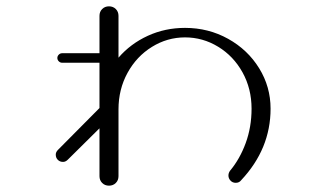

<svg xmlns="http://www.w3.org/2000/svg" viewBox="-20 -583 1040 606"><path d="M701 -29Q701 -37 706 -44Q737 -81 755.5 -131.5Q774 -182 774 -240Q774 -303 745.5 -354.5Q717 -406 668.5 -435.5Q620 -465 564 -465Q508 -465 459.5 -435Q411 -405 382.5 -353Q354 -301 354 -238V-27Q354 -14 345.5 -5.5Q337 3 324 3Q311 3 302.5 -5.5Q294 -14 294 -27V-178L194 -79Q187 -72 179 -72Q169 -72 162.5 -78.5Q156 -85 156 -95Q156 -103 163 -110L294 -242V-385H176Q170 -385 165.5 -389.5Q161 -394 161 -400Q161 -406 165.5 -410.5Q170 -415 176 -415H294V-533Q294 -546 302.5 -554.5Q311 -563 324 -563Q337 -563 345.5 -554.5Q354 -546 354 -533V-401Q392 -445 446.5 -470Q501 -495 564 -495Q638 -495 700 -460.5Q762 -426 798 -367.5Q834 -309 834 -240Q834 -113 741 -14Q735 -6 724 -6Q714 -6 707.5 -13Q701 -20 701 -29Z"/></svg>

Font: GL-CurulMinamoto Light
Style: Regular
Weight: 300
Designer: Eunice (kana); Ryoko NISHIZUKA 西塚涼子 (ideographs); Frank Grießhammer (Latin, Greek & Cyrillic); Wenlong ZHANG
Foundry: Gutenberg Labo; Adobe
Version: Version 1.002